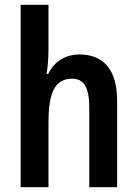

<svg xmlns="http://www.w3.org/2000/svg" viewBox="-20 -780 572 800"><path d="M182 -575V-760H66V0H182V-268C182 -392 207 -452 281 -452C330 -452 352 -414 352 -332V0H468V-360C468 -488 413 -553 311 -553C254 -553 206 -525 181 -472H174C179 -500 182 -538 182 -575Z"/></svg>

Font: Noto Sans Arabic Cond SemBd
Style: Regular
Weight: 600
Width: 3
Designer: Monotype Design Team, Nadine Chahine, Nizar Qandah and Khaled Hosny
Foundry: Monotype Imaging Inc.
Version: Version 2.012